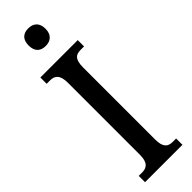

<svg xmlns="http://www.w3.org/2000/svg" viewBox="-310 -924 926 926"><g transform="rotate(-45 153.0 -461.5)"><path d="M152 -803C184 -803 210 -820 210 -863C210 -906 184 -923 152 -923C119 -923 95 -906 95 -863C95 -820 119 -803 152 -803ZM26 0H281V-43H258C227 -43 206 -56 206 -111V-602C206 -659 226 -671 258 -671H281V-714H26V-671H49C78 -671 102 -659 102 -602V-110C102 -55 78 -43 49 -43H26Z"/></g></svg>

Font: Noto Serif Khmer ExtraCondensed Medium
Style: Regular
Weight: 500
Width: 2
Designer: Danh Hong and the Monotype Design Team
Foundry: Monotype Imaging Inc.
Version: Version 2.004